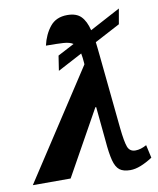

<svg xmlns="http://www.w3.org/2000/svg" viewBox="-113 -838 752 915"><g transform="rotate(-10 262.5 -380.0)"><path d="M-27 0 315 -524V-530Q314 -544 312.5 -556Q311 -568 309 -578L190 -515L201 -587L281 -629Q265 -640 234 -642Q203 -644 150 -644Q162 -697 191.5 -733.5Q221 -770 275 -770Q319 -770 341.5 -747Q364 -724 375 -679L523 -758L510 -684L387 -619Q389 -604 390.5 -588.5Q392 -573 394 -555L430 -196Q437 -129 446.5 -103.5Q456 -78 484 -78Q509 -78 538 -94L552 -31Q521 -11 494 -0.5Q467 10 444 10Q410 10 392 -4Q374 -18 365 -52.5Q356 -87 351 -149L335 -314H331L156 0Z"/></g></svg>

Font: Noto Serif SemiCondensed ExtraBold
Style: Italic
Weight: 800
Width: 4
Italic angle: -12°
Designer: Monotype Design Team
Foundry: Monotype Imaging Inc.
Version: Version 2.014; ttfautohint (v1.8.4.7-5d5b)